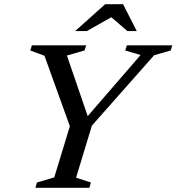

<svg xmlns="http://www.w3.org/2000/svg" viewBox="-20 -891 838 911"><path d="M647 -630 574 -651.5 582 -676H797.5L790 -651.5L711.5 -629L416 -295L341 -48L411.5 -25L404 0H148L155.5 -25L237.5 -49.5L311.5 -292L191 -626.5L123.5 -651.5L131.5 -676H389L381 -651.5L297.5 -627.5L403.5 -318.5L378 -319ZM336.5 -743.5 479 -871H564L629 -743.5H584.5L501.5 -815H518.5L392 -743.5Z"/></svg>

Font: Newsreader 16pt Medium
Style: Italic
Weight: 500
Italic angle: -17°
Designer: Hugues Gentile
Foundry: Production Type
Version: Version 1.003